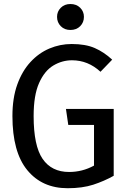

<svg xmlns="http://www.w3.org/2000/svg" viewBox="-20 -943 655 975"><path d="M323.6 12.8Q193.8 12.8 118.5 -79Q43.1 -170.8 43.1 -353.8Q43.1 -445.1 67.7 -513.6Q92.3 -582.1 134.6 -627.9Q176.9 -673.8 231 -696.7Q285.1 -719.5 344.1 -719.5Q414.4 -719.5 461.3 -699Q508.2 -678.5 549.7 -640L490.3 -578.5Q427.2 -636.9 345.6 -636.9Q295.4 -636.9 250.8 -610.3Q206.2 -583.6 178.5 -521.5Q150.8 -459.5 150.8 -353.8Q150.8 -202.6 196.4 -136.2Q242.1 -69.7 330.8 -69.7Q398.5 -69.7 457.4 -102.1V-308.7H326.7L314.9 -389.7H557.4V-50.3Q508.7 -23.1 453.6 -5.1Q398.5 12.8 323.6 12.8ZM337.4 -922.6Q368.2 -922.6 387.2 -903.6Q406.2 -884.6 406.2 -857.4Q406.2 -829.2 387.2 -810Q368.2 -790.8 337.4 -790.8Q307.7 -790.8 288.7 -810Q269.7 -829.2 269.7 -857.4Q269.7 -884.6 288.7 -903.6Q307.7 -922.6 337.4 -922.6Z"/></svg>

Font: Fira Code Retina
Style: Regular
Weight: 450
Monospace: yes
Designer: Carrois Corporate, Edenspiekermann AG, Nikita Prokopov
Foundry: Carrois Corporate, Edenspiekermann AG, Nikita Prokopov
Version: Version 6.002